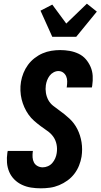

<svg xmlns="http://www.w3.org/2000/svg" viewBox="-20 -1015 546 1043"><path d="M202 8Q175 8 149 4Q123 0 99.5 -11Q76 -22 58 -40Q40 -58 30 -81.5Q20 -105 18 -131.5Q16 -158 20 -185L22 -195H159L158 -191Q156 -175 157 -160Q158 -145 164.5 -132.5Q171 -120 184 -113Q197 -106 212 -106Q226 -106 240 -112Q254 -118 264 -129.5Q274 -141 280 -155Q286 -169 288 -183Q292 -208 287 -231.5Q282 -255 269 -273Q256 -291 237 -304Q218 -317 200 -330.5Q182 -344 165 -359Q148 -374 135 -392.5Q122 -411 112.5 -432Q103 -453 97.5 -475.5Q92 -498 91 -522.5Q90 -547 94 -571Q98 -595 107.5 -618.5Q117 -642 132 -662.5Q147 -683 167.5 -699Q188 -715 211 -725Q234 -735 258.5 -739Q283 -743 307 -743Q333 -743 358.5 -738.5Q384 -734 407 -723Q430 -712 446 -693.5Q462 -675 472 -652Q482 -629 483.5 -603Q485 -577 481 -550L479 -540H342L343 -544Q345 -559 345 -573.5Q345 -588 339.5 -600.5Q334 -613 323 -621Q312 -629 297 -629Q284 -629 271 -622Q258 -615 249.5 -603.5Q241 -592 236 -579Q231 -566 229 -552Q226 -531 229.5 -510Q233 -489 242.5 -471.5Q252 -454 268 -441Q284 -428 300 -417Q330 -396 357 -371Q384 -346 400.5 -313Q417 -280 423 -242Q429 -204 423 -164Q419 -140 409.5 -116Q400 -92 384 -71Q368 -50 346.5 -34.5Q325 -19 301 -9Q277 1 252 4.5Q227 8 202 8ZM264 -815 200 -957 264 -990 340 -887 452 -995 506 -952 394 -815Z"/></svg>

Font: Iosevka Heavy Oblique
Style: Regular
Weight: 900
Italic angle: -9°
Monospace: yes
Designer: Belleve Invis
Foundry: Belleve Invis
Version: Version 32.5.0; ttfautohint (v1.8.4)